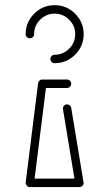

<svg xmlns="http://www.w3.org/2000/svg" viewBox="-20 -636 429 753"><path d="M243.2 -324.2Q249.5 -324.2 254.4 -319.3Q259.3 -314.5 259.3 -307.6Q259.3 -300.8 254.4 -295.9Q249.5 -291 243.2 -291H160.2L115.7 64.5H272L226.6 -210Q226.6 -215.3 229.5 -219.7Q234.9 -226.6 243.2 -226.6Q248 -226.6 252.9 -223.1Q257.8 -219.7 259.3 -213.4L308.1 82Q308.1 87.4 304.2 91.8Q298.8 97.7 291.5 97.7H97.2Q89.8 97.7 85.2 92.3Q80.6 86.9 80.6 80.6L129.4 -309.6Q130.4 -315.9 135 -320.1Q139.6 -324.2 145.5 -324.2ZM194.3 -388.2Q187.5 -388.2 182.6 -393.1Q177.7 -397.9 177.7 -404.8Q177.7 -411.6 182.6 -416.5Q187.5 -421.4 194.3 -421.4Q227.5 -421.4 251.2 -445.1Q274.9 -468.8 274.9 -502Q274.9 -535.2 251.2 -558.8Q227.5 -582.5 194.3 -582.5Q161.1 -582.5 137.5 -558.8Q113.8 -535.2 113.8 -502Q113.8 -495.1 108.9 -490.5Q104 -485.8 97.2 -485.8Q90.3 -485.8 85.4 -490.5Q80.6 -495.1 80.6 -502Q80.6 -548.8 114 -582.3Q147.5 -615.7 194.3 -615.7Q241.2 -615.7 274.7 -582.3Q308.1 -548.8 308.1 -502Q308.1 -455.1 274.7 -421.6Q241.2 -388.2 194.3 -388.2Z"/></svg>

Font: Neon Sans
Style: Regular
Weight: 400
Designer: GGBot
Version: 0.80